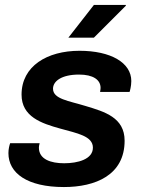

<svg xmlns="http://www.w3.org/2000/svg" viewBox="-20 -743 581 775"><path d="M256 -591H359L488 -720V-723H359ZM238 12C365 12 483 -36 483 -175C483 -269 402 -292 326 -315C258 -336 194 -343 194 -385C194 -415 228 -442 299 -442C356 -442 386 -421 386 -388C386 -384 385 -379 384 -372H503C504 -374 510 -395 510 -416C510 -490 427 -538 301 -538C170 -538 67 -476 67 -361C67 -272 147 -245 223 -224C291 -205 355 -194 355 -147C355 -100 294 -84 239 -84C185 -84 137 -100 137 -147C137 -150 138 -159 140 -165H21C18 -157 14 -141 14 -125C14 -44 90 12 238 12Z"/></svg>

Font: Archivo SemiBold
Style: Italic
Weight: 600
Italic angle: -10°
Designer: Hector Gatti
Foundry: Omnibus-Type
Version: Version 2.001